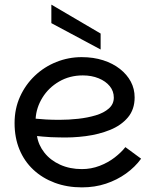

<svg xmlns="http://www.w3.org/2000/svg" viewBox="-20 -803 663 830"><path d="M334 7Q270 7 216.5 -13Q163 -33 124 -69.5Q85 -106 64 -157Q43 -208 43 -271Q43 -333 66.5 -385Q90 -437 130.5 -475.5Q171 -514 223.5 -535Q276 -556 333 -556Q384 -556 426 -542.5Q468 -529 498.5 -505Q529 -481 545.5 -450Q562 -419 562 -382Q562 -330 533 -295.5Q504 -261 456 -241.5Q408 -222 350.5 -214.5Q293 -207 235 -209Q219 -209 200 -210Q181 -211 165 -212.5Q149 -214 140 -215Q146 -176 172 -143Q198 -110 240 -91Q282 -72 334 -72Q374 -72 410.5 -86Q447 -100 475.5 -122Q504 -144 522 -167L590 -117Q564 -81 525 -53Q486 -25 438 -9Q390 7 334 7ZM237 -285Q277 -285 318 -289.5Q359 -294 394 -304.5Q429 -315 450.5 -334Q472 -353 472 -381Q472 -409 454.5 -430.5Q437 -452 406.5 -464.5Q376 -477 338 -477Q281 -477 235.5 -450.5Q190 -424 163.5 -381Q137 -338 134 -290Q152 -288 178.5 -286.5Q205 -285 237 -285ZM202 -783 415 -658V-589L202 -703Z"/></svg>

Font: Parkinsans
Style: Regular
Weight: 400
Designer: Red Stone, Indian Type Foundry
Foundry: Indian Type Foundry
Version: Version 1.000